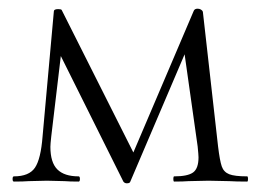

<svg xmlns="http://www.w3.org/2000/svg" viewBox="-20 -418 601 442"><path d="M549 0Q523 0 508 -1L460 -2L414 -1Q402 0 381 0Q379 0 379 -6Q379 -12 381 -12Q412 -12 424.5 -21Q437 -30 437 -56Q437 -61 435 -81L405 -293L280 0Q279 4 272 4Q267 4 264 0L120 -289L98 -104Q96 -86 96 -80Q96 -44 112 -28Q128 -12 161 -12Q164 -12 164 -6Q164 0 161 0Q140 0 129 -1L88 -2L46 -1Q34 0 12 0Q9 0 9 -6Q9 -12 12 -12Q47 -12 60.5 -32Q74 -52 78 -104L104 -392Q104 -397 114 -397Q121 -397 122 -395L287 -67L426 -393Q428 -398 435 -398Q439 -398 442.5 -396Q446 -394 447 -391L482 -81Q486 -48 490.5 -35Q495 -22 507.5 -17Q520 -12 549 -12Q551 -12 551 -6Q551 0 549 0Z"/></svg>

Font: Cormorant Garamond Light
Style: Regular
Weight: 300
Designer: Christian Thalmann (Catharsis Fonts)
Version: Version 3.000